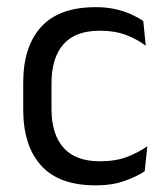

<svg xmlns="http://www.w3.org/2000/svg" viewBox="-20 -520 474 550"><path d="M254 11Q149 11 97.8 -45.8Q46.5 -102.5 46.5 -206.5V-282.5Q46.5 -387 98 -443.2Q149.5 -499.5 254 -499.5Q285 -499.5 310.5 -493.8Q336 -488 356.2 -478.8Q376.5 -469.5 390.5 -459.5L397.5 -389Q374 -407 341.8 -419.5Q309.5 -432 266 -432Q196 -432 161.8 -393.2Q127.5 -354.5 127.5 -280.5V-208.5Q127.5 -136 161.8 -97Q196 -58 266 -58Q311 -58 343.8 -70.5Q376.5 -83 402 -101L394.5 -29.5Q372.5 -14.5 337 -1.8Q301.5 11 254 11Z"/></svg>

Font: Anek Latin
Style: Regular
Weight: 400
Designer: Yesha Goshar
Foundry: Ek Type
Version: Version 1.003